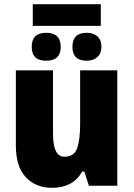

<svg xmlns="http://www.w3.org/2000/svg" viewBox="-20 -890 641 920"><path d="M137 -870V-766H463V-870ZM327 -665Q327 -599 396 -599Q427 -599 446.5 -616.5Q466 -634 466 -665Q466 -699 446.5 -716Q427 -733 396 -733Q327 -733 327 -665ZM132 -665Q132 -599 201 -599Q271 -599 271 -665Q271 -733 201 -733Q132 -733 132 -665ZM364 -553V-296Q364 -222 350 -180.5Q336 -139 288 -139Q234 -139 234 -250V-553H56V-193Q56 -91 104 -40.5Q152 10 229 10Q330 10 374 -68H384L406 0H542V-553Z"/></svg>

Font: Noto Sans UI SemiCondensed Black
Style: Regular
Weight: 900
Width: 4
Designer: Monotype Design Team
Foundry: Monotype Imaging Inc.
Version: 1.001